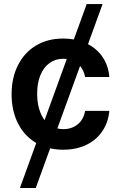

<svg xmlns="http://www.w3.org/2000/svg" viewBox="-20 -727 593 946"><path d="M413.6 -509.3Q459.5 -485.4 487.1 -443.4Q514.6 -401.4 518.6 -347.7H399.4Q393.6 -379.4 374.5 -401.9L262.7 -94.2Q275.9 -90.8 292 -90.8Q334 -90.8 362.8 -114.3Q391.6 -137.7 399.4 -180.7H518.6Q513.7 -124.5 484.6 -81.1Q455.6 -37.6 405.8 -13.4Q356 10.7 291 10.7Q258.3 10.7 227.1 3.9L156.2 199.2H78.1L158.7 -22.5Q100.6 -56.2 68.8 -118.7Q37.1 -181.2 37.1 -262.7Q37.1 -343.3 68.4 -405.5Q99.6 -467.8 157 -502.4Q214.4 -537.1 291 -537.1Q318.8 -537.1 343.8 -532.7L407.2 -707H485.4ZM199.7 -135.3 309.1 -436.5Q298.3 -437.5 292 -437.5Q253.4 -437.5 224.4 -416.7Q195.3 -396 179.2 -357.2Q163.1 -318.4 163.1 -265.6Q163.1 -224.1 172.6 -191.2Q182.1 -158.2 199.7 -135.3Z"/></svg>

Font: Pretendard JP SemiBold
Style: Regular
Weight: 600
Designer: Base glyphs from Inter by Rasmus Andersson; Hangeul glyphs from Noto Sans CJK(Source Han Sans) by Jang Soo-young and Kan
Foundry: Kil Hyung-jin
Version: Version 1.309